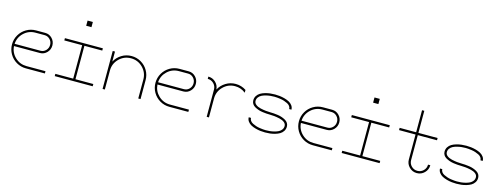

<svg xmlns="http://www.w3.org/2000/svg" viewBox="-20 -1592 6240 2405"><g transform="rotate(15 3100.5 -389.0)"><path d="M429.2 -231.4H93.8Q99.1 -146.5 161.4 -87.9Q223.6 -29.3 310.1 -29.3H556.2V0H310.1Q243.2 0 186.5 -33Q129.9 -65.9 96.9 -122.6Q64 -179.2 64 -246.1Q64 -313 96.9 -369.6Q129.9 -426.3 186.5 -459.2Q243.2 -492.2 310.1 -492.2H429.2Q481.9 -492.2 519 -453.9Q556.2 -415.5 556.2 -361.8Q556.2 -308.1 519 -269.8Q481.9 -231.4 429.2 -231.4ZM93.8 -260.7H429.2Q469.7 -260.7 498.3 -290.3Q526.9 -319.8 526.9 -361.8Q526.9 -403.8 498.3 -433.3Q469.7 -462.9 429.2 -462.9H310.1Q223.6 -462.9 161.4 -404.3Q99.1 -345.7 93.8 -260.7Z M944.8 -29.3H1176.3V0H684.1V-29.3H915.5V-462.9H684.1V-492.2H1176.3V-462.9H944.8ZM901.4 -778.3H969.7V-710.9H901.4Z M1550.3 -492.2Q1617.2 -492.2 1673.8 -459.2Q1730.5 -426.3 1763.4 -369.6Q1796.4 -313 1796.4 -246.1V0H1767.1V-246.1Q1767.1 -335.9 1703.9 -399.4Q1640.6 -462.9 1550.3 -462.9Q1460 -462.9 1396.7 -399.4Q1333.5 -335.9 1333.5 -246.1V0H1304.2V-492.2H1333.5V-362.3Q1365.2 -421.4 1423.1 -456.8Q1481 -492.2 1550.3 -492.2Z M2289.6 -231.4H1954.1Q1959.5 -146.5 2021.7 -87.9Q2084 -29.3 2170.4 -29.3H2416.5V0H2170.4Q2103.5 0 2046.9 -33Q1990.2 -65.9 1957.3 -122.6Q1924.3 -179.2 1924.3 -246.1Q1924.3 -313 1957.3 -369.6Q1990.2 -426.3 2046.9 -459.2Q2103.5 -492.2 2170.4 -492.2H2289.6Q2342.3 -492.2 2379.4 -453.9Q2416.5 -415.5 2416.5 -361.8Q2416.5 -308.1 2379.4 -269.8Q2342.3 -231.4 2289.6 -231.4ZM1954.1 -260.7H2289.6Q2330.1 -260.7 2358.6 -290.3Q2387.2 -319.8 2387.2 -361.8Q2387.2 -403.8 2358.6 -433.3Q2330.1 -462.9 2289.6 -462.9H2170.4Q2084 -462.9 2021.7 -404.3Q1959.5 -345.7 1954.1 -260.7Z M3036.6 -451.2V-415Q2977.1 -462.9 2900.4 -462.9Q2810.5 -462.9 2747.1 -399.4Q2683.6 -335.9 2683.6 -246.1V0H2654.3V-246.1V-353Q2654.3 -398.9 2622.3 -430.9Q2590.3 -462.9 2544.4 -462.9V-492.2Q2599.6 -492.2 2639.6 -454.3Q2679.7 -416.5 2683.1 -361.8Q2714.8 -420.9 2772.9 -456.5Q2831.1 -492.2 2900.4 -492.2Q2974.6 -492.2 3036.6 -451.2Z M3627.4 -140.6Q3627.4 -168.5 3603 -188Q3578.6 -207.5 3540.3 -216.1Q3502 -224.6 3470.7 -228Q3439.5 -231.4 3410.6 -231.4Q3388.2 -231.4 3365.2 -233.2Q3342.3 -234.9 3312.7 -239Q3283.2 -243.2 3258.3 -252Q3233.4 -260.7 3211.4 -273.4Q3189.5 -286.1 3177 -306.2Q3164.6 -326.2 3164.6 -351.6Q3164.6 -384.3 3181.2 -409.9Q3197.8 -435.5 3223.4 -450.7Q3249 -465.8 3283 -475.6Q3316.9 -485.4 3347.9 -488.8Q3378.9 -492.2 3410.6 -492.2Q3439.9 -492.2 3470.7 -488.8Q3501.5 -485.4 3535.6 -476.1Q3569.8 -466.8 3595.9 -452.6Q3622.1 -438.5 3639.4 -414.8Q3656.7 -391.1 3656.7 -361.3H3627.4Q3627.4 -381.8 3615.2 -398.7Q3603 -415.5 3582.3 -426Q3561.5 -436.5 3538.1 -444.3Q3514.6 -452.1 3489 -455.8Q3463.4 -459.5 3444.6 -461.2Q3425.8 -462.9 3410.6 -462.9Q3384.3 -462.9 3358.2 -460.4Q3332 -458 3301.3 -450.4Q3270.5 -442.9 3247.6 -431.2Q3224.6 -419.4 3209.2 -398.9Q3193.8 -378.4 3193.8 -351.6Q3193.8 -323.7 3218.3 -304.2Q3242.7 -284.7 3281 -276.1Q3319.3 -267.6 3350.6 -264.2Q3381.8 -260.7 3410.6 -260.7Q3433.1 -260.7 3456.1 -259Q3479 -257.3 3508.5 -253.2Q3538.1 -249 3563 -240.2Q3587.9 -231.4 3609.9 -218.8Q3631.8 -206.1 3644.3 -186Q3656.7 -166 3656.7 -140.6Q3656.7 -107.9 3640.1 -82.3Q3623.5 -56.6 3597.9 -41.5Q3572.3 -26.4 3538.3 -16.6Q3504.4 -6.8 3473.4 -3.4Q3442.4 0 3410.6 0Q3381.3 0 3350.6 -3.4Q3319.8 -6.8 3285.6 -16.1Q3251.5 -25.4 3225.3 -39.6Q3199.2 -53.7 3181.9 -77.4Q3164.6 -101.1 3164.6 -130.9H3193.8Q3193.8 -110.4 3206.1 -93.5Q3218.3 -76.7 3239 -66.2Q3259.8 -55.7 3283.2 -47.9Q3306.6 -40 3332.3 -36.4Q3357.9 -32.7 3376.7 -31Q3395.5 -29.3 3410.6 -29.3Q3437 -29.3 3463.1 -31.7Q3489.3 -34.2 3520 -41.7Q3550.8 -49.3 3573.7 -61Q3596.7 -72.8 3612.1 -93.3Q3627.4 -113.8 3627.4 -140.6Z M4149.9 -231.4H3814.5Q3819.8 -146.5 3882.1 -87.9Q3944.3 -29.3 4030.8 -29.3H4276.9V0H4030.8Q3963.9 0 3907.2 -33Q3850.6 -65.9 3817.6 -122.6Q3784.7 -179.2 3784.7 -246.1Q3784.7 -313 3817.6 -369.6Q3850.6 -426.3 3907.2 -459.2Q3963.9 -492.2 4030.8 -492.2H4149.9Q4202.6 -492.2 4239.7 -453.9Q4276.9 -415.5 4276.9 -361.8Q4276.9 -308.1 4239.7 -269.8Q4202.6 -231.4 4149.9 -231.4ZM3814.5 -260.7H4149.9Q4190.4 -260.7 4219 -290.3Q4247.6 -319.8 4247.6 -361.8Q4247.6 -403.8 4219 -433.3Q4190.4 -462.9 4149.9 -462.9H4030.8Q3944.3 -462.9 3882.1 -404.3Q3819.8 -345.7 3814.5 -260.7Z M4665.5 -29.3H4897V0H4404.8V-29.3H4636.2V-462.9H4404.8V-492.2H4897V-462.9H4665.5ZM4622.1 -778.3H4690.4V-710.9H4622.1Z M5238.8 -778.3H5268.1V-492.2H5517.1V-462.9H5268.1V-139.2Q5268.1 -93.3 5300 -61.3Q5332 -29.3 5377.9 -29.3Q5423.8 -29.3 5455.8 -61.3Q5487.8 -93.3 5487.8 -139.2H5517.1Q5517.1 -81.5 5476.3 -40.8Q5435.5 0 5377.9 0Q5320.3 0 5279.5 -40.8Q5238.8 -81.5 5238.8 -139.2V-462.9H5024.9V-492.2H5238.8Z M6107.9 -140.6Q6107.9 -168.5 6083.5 -188Q6059.1 -207.5 6020.8 -216.1Q5982.4 -224.6 5951.2 -228Q5919.9 -231.4 5891.1 -231.4Q5868.7 -231.4 5845.7 -233.2Q5822.8 -234.9 5793.2 -239Q5763.7 -243.2 5738.8 -252Q5713.9 -260.7 5691.9 -273.4Q5669.9 -286.1 5657.5 -306.2Q5645 -326.2 5645 -351.6Q5645 -384.3 5661.6 -409.9Q5678.2 -435.5 5703.9 -450.7Q5729.5 -465.8 5763.4 -475.6Q5797.4 -485.4 5828.4 -488.8Q5859.4 -492.2 5891.1 -492.2Q5920.4 -492.2 5951.2 -488.8Q5981.9 -485.4 6016.1 -476.1Q6050.3 -466.8 6076.4 -452.6Q6102.5 -438.5 6119.9 -414.8Q6137.2 -391.1 6137.2 -361.3H6107.9Q6107.9 -381.8 6095.7 -398.7Q6083.5 -415.5 6062.7 -426Q6042 -436.5 6018.6 -444.3Q5995.1 -452.1 5969.5 -455.8Q5943.8 -459.5 5925 -461.2Q5906.2 -462.9 5891.1 -462.9Q5864.7 -462.9 5838.6 -460.4Q5812.5 -458 5781.7 -450.4Q5751 -442.9 5728 -431.2Q5705.1 -419.4 5689.7 -398.9Q5674.3 -378.4 5674.3 -351.6Q5674.3 -323.7 5698.7 -304.2Q5723.1 -284.7 5761.5 -276.1Q5799.8 -267.6 5831.1 -264.2Q5862.3 -260.7 5891.1 -260.7Q5913.6 -260.7 5936.5 -259Q5959.5 -257.3 5989 -253.2Q6018.6 -249 6043.5 -240.2Q6068.4 -231.4 6090.3 -218.8Q6112.3 -206.1 6124.8 -186Q6137.2 -166 6137.2 -140.6Q6137.2 -107.9 6120.6 -82.3Q6104 -56.6 6078.4 -41.5Q6052.7 -26.4 6018.8 -16.6Q5984.9 -6.8 5953.9 -3.4Q5922.9 0 5891.1 0Q5861.8 0 5831.1 -3.4Q5800.3 -6.8 5766.1 -16.1Q5731.9 -25.4 5705.8 -39.6Q5679.7 -53.7 5662.4 -77.4Q5645 -101.1 5645 -130.9H5674.3Q5674.3 -110.4 5686.5 -93.5Q5698.7 -76.7 5719.5 -66.2Q5740.2 -55.7 5763.7 -47.9Q5787.1 -40 5812.7 -36.4Q5838.4 -32.7 5857.2 -31Q5876 -29.3 5891.1 -29.3Q5917.5 -29.3 5943.6 -31.7Q5969.7 -34.2 6000.5 -41.7Q6031.2 -49.3 6054.2 -61Q6077.1 -72.8 6092.5 -93.3Q6107.9 -113.8 6107.9 -140.6Z"/></g></svg>

Font: Cherry
Style: Light
Weight: 300
Designer: Amin Abedi
Version: Version 1.00 ; ttfautohint (v1.6)